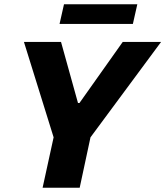

<svg xmlns="http://www.w3.org/2000/svg" viewBox="-20 -886 780 906"><path d="M181 0 233 -238 93 -688H268L348 -400H355L559 -688H740L407 -238L356 0ZM261 -773 282 -866H628L607 -773Z"/></svg>

Font: Saira
Style: Bold Italic
Weight: 700
Italic angle: -12°
Designer: Hector Gatti with collaboration of the Omnibus-Type team
Foundry: Omnibus-Type
Version: Version 1.100; ttfautohint (v1.8.3)